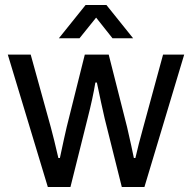

<svg xmlns="http://www.w3.org/2000/svg" viewBox="-20 -743 763 763"><path d="M214 -591 320 -723H403L509 -591H427L362 -673L296 -591ZM170 0 11 -526H102L182 -237Q194 -193 212 -115H218Q236 -200 245 -238L317 -526H412L485 -238Q505 -151 512 -115H518Q530 -168 549 -236L628 -526H712L554 0H464L396 -272Q383 -328 365 -415H359Q349 -354 328 -272L260 0Z"/></svg>

Font: Archivo
Style: Regular
Weight: 400
Designer: Hector Gatti
Foundry: Omnibus-Type
Version: Version 2.001